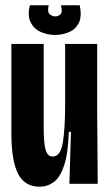

<svg xmlns="http://www.w3.org/2000/svg" viewBox="-20 -694 413 725"><path d="M129 11Q74 11 48.5 -37.5Q23 -86 23 -190V-528H145V-214Q145 -155 152 -129Q159 -103 179 -103Q209 -103 217.5 -157Q226 -211 226 -303V-528H347V-262L349 0H242L248 -196H240Q237 -114 222 -69Q207 -24 183 -6.5Q159 11 129 11ZM93 -674H164Q158 -649 167.5 -640.5Q177 -632 189 -632Q200 -632 208.5 -640Q217 -648 210 -674H281Q290 -630 277 -606Q264 -582 239 -572Q214 -562 188 -562Q159 -562 133.5 -573.5Q108 -585 95.5 -610Q83 -635 93 -674Z"/></svg>

Font: Bricolage Grotesque 96pt Condensed SemiBold
Style: Regular
Weight: 600
Width: 3
Designer: Mathieu Triay
Foundry: Atelier Triay
Version: Version 1.001; ttfautohint (v1.8.4.7-5d5b);gftools[0.9.33.de